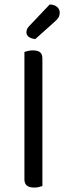

<svg xmlns="http://www.w3.org/2000/svg" viewBox="-20 -840 302 865"><path d="M90 -363H171V-2Q166 0 156 2.5Q146 5 134 5Q112 5 101 -4Q90 -13 90 -32ZM171 -296H90V-606Q95 -608 105.5 -610.5Q116 -613 128 -613Q150 -613 160.5 -604.5Q171 -596 171 -576ZM113 -724 204 -820Q226 -819 237.5 -808.5Q249 -798 249 -784Q249 -770 243.5 -761Q238 -752 224 -740L139 -664Q120 -666 109.5 -674Q99 -682 99 -694Q99 -704 103 -711Q107 -718 113 -724Z"/></svg>

Font: Baloo Tamma 2
Style: Regular
Weight: 400
Designer: Divya Kowshik, Shuchita Grover and Ek Type
Foundry: Ek Type
Version: Version 1.700